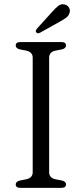

<svg xmlns="http://www.w3.org/2000/svg" viewBox="-20 -902 393 922"><path d="M216 -75Q216 -47.5 247 -41L278 -35Q297 -30 297 -16.5Q297 0 275.5 0H77.5Q55.5 0 55.5 -16.5Q55.5 -30 75 -35L105.5 -41Q137 -47.5 137 -75V-625Q137 -652.5 105.5 -659L75 -665Q55.5 -670 55.5 -683.5Q55.5 -700 77.5 -700H275.5Q297 -700 297 -683.5Q297 -670 278 -665L247 -659Q216 -652.5 216 -625ZM229.5 -844Q246.5 -863.5 260.5 -874.2Q274.5 -885 292 -880Q306 -876 312 -864.2Q318 -852.5 314 -840.5Q310.5 -827 298.5 -817.8Q286.5 -808.5 269 -799L171.5 -744.5Q160.5 -739 154 -746.5Q150.5 -750.5 152.2 -755.2Q154 -760 157.5 -764.5Z"/></svg>

Font: Fraunces 9pt Soft Light
Style: Regular
Weight: 300
Version: Version 1.000;[0bf87f6ff]